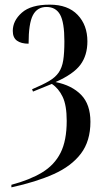

<svg xmlns="http://www.w3.org/2000/svg" viewBox="-20 -566 444 826"><path d="M29 229Q108 208 161 176Q214 144 240.5 91.5Q267 39 267 -46Q267 -113 249.5 -149.5Q232 -186 203 -205L122 -172L118 -182Q163 -201 190.5 -217Q218 -233 232.5 -254Q247 -275 252 -306.5Q257 -338 257 -388Q257 -470 238.5 -503Q220 -536 180 -536Q140 -536 121.5 -500.5Q103 -465 103 -378Q71 -378 53 -391Q35 -404 35 -433Q35 -477 74 -511.5Q113 -546 194 -546Q272 -546 314 -502Q356 -458 356 -388Q356 -328 326 -287.5Q296 -247 219 -213Q289 -199 329 -158Q369 -117 369 -42Q369 41 328 95Q287 149 211 183Q135 217 29 240Z"/></svg>

Font: Noto Serif Display ExtraCondensed Medium
Style: Regular
Weight: 500
Width: 2
Designer: Monotype Design Team
Foundry: Monotype Imaging Inc.
Version: Version 2.009